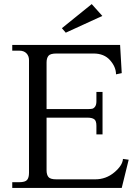

<svg xmlns="http://www.w3.org/2000/svg" viewBox="-20 -920 680 940"><path d="M576 0H40V-28H74Q103 -28 112.5 -39Q122 -50 122 -74V-626Q122 -646 109.5 -659Q97 -672 74 -672H40V-700H568L576 -562L548 -556Q548 -592 519 -625Q490 -658 438 -658H256Q226 -658 217 -646.5Q208 -635 208 -614V-386H408Q423 -386 431 -387.5Q439 -389 445.5 -398Q452 -407 452 -424V-470H482V-262H452V-304Q452 -329 441 -336.5Q430 -344 408 -344H208V-86Q208 -65 217 -53.5Q226 -42 256 -42H446Q499 -42 539.5 -76Q580 -110 582 -142L610 -138ZM481 -842 302 -760 283 -782 429 -900Z"/></svg>

Font: Montaga
Style: Regular
Weight: 400
Designer: Alejandra Rodriguez
Foundry: Alejandra Rodriguez
Version: Version 1.001